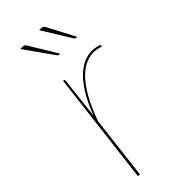

<svg xmlns="http://www.w3.org/2000/svg" viewBox="-231 -746 785 785"><g transform="rotate(-45 161.0 -354.0)"><path d="M50.5 0ZM50.5 0 109.5 -492H111.5Q115.5 -492 116.5 -489.8Q117.5 -487.5 117.5 -485L97 -304Q118 -359.5 143.2 -399.8Q168.5 -440 197.2 -463.8Q226 -487.5 257.5 -494Q289 -500.5 322.5 -488L320.5 -479Q285.5 -492 253.2 -483.5Q221 -475 192.5 -447.8Q164 -420.5 139.2 -376.5Q114.5 -332.5 94 -274L61.5 0ZM197 -708Q204.5 -708 208 -706Q211.5 -704 215.5 -697L277.5 -579H271Q266 -579 264 -583L187 -708ZM90 -708Q98 -708 101.2 -706Q104.5 -704 108.5 -697L180 -579H173.5Q168.5 -579 166.5 -583L78 -708Z"/></g></svg>

Font: Lato Hairline
Style: Italic
Weight: 100
Italic angle: -7°
Designer: Lukasz Dziedzic
Foundry: tyPoland Lukasz Dziedzic
Version: Version 2.007; 2014-02-27